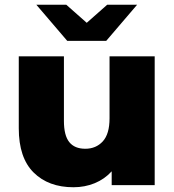

<svg xmlns="http://www.w3.org/2000/svg" viewBox="-20 -779 732 808"><path d="M631 -542V0H450V-58Q420 -25 378.5 -8Q337 9 289 9Q184 9 121.5 -53Q59 -115 59 -239V-542H249V-270Q249 -209 271.5 -181Q294 -153 339 -153Q384 -153 412.5 -184Q441 -215 441 -281V-542ZM557 -759 427 -607H263L133 -759H259L345 -683L431 -759Z"/></svg>

Font: CMG Sans ExtraBold
Style: Regular
Weight: 800
Designer: Julieta Ulanovsky
Foundry: Julieta Ulanovsky
Version: Version 7.200